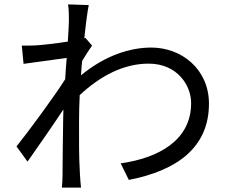

<svg xmlns="http://www.w3.org/2000/svg" viewBox="-20 -814 1040 872"><path d="M293 -720C293 -709 291 -672 288 -625C236 -617 177 -610 144 -608C120 -607 101 -606 79 -607L87 -524C150 -533 237 -545 283 -551C280 -519 278 -486 276 -454C226 -375 111 -219 55 -149L105 -80C153 -148 219 -243 268 -317C268 -301 267 -287 267 -277C265 -168 265 -117 264 -21C264 -5 263 24 261 38H348C346 20 344 -5 343 -23C338 -112 339 -173 339 -264C339 -300 340 -340 342 -382C433 -467 539 -525 655 -525C787 -525 848 -424 848 -347C849 -175 697 -96 528 -72L565 3C783 -39 930 -144 929 -345C928 -500 805 -598 667 -598C572 -598 458 -563 348 -472C349 -494 351 -516 353 -537C368 -562 385 -589 398 -607L368 -642C366 -641 365 -641 363 -640C370 -710 378 -766 383 -791L289 -794C293 -769 293 -742 293 -720Z"/></svg>

Font: Source Han Sans HK
Style: Regular
Weight: 400
Designer: Ryoko NISHIZUKA 西塚涼子 (kana, bopomofo & ideographs); Paul D. Hunt (Latin, Greek & Cyrillic); Sandoll Communications 산돌커뮤니
Foundry: Adobe
Version: Version 2.000;hotconv 1.0.107;makeotfexe 2.5.65593